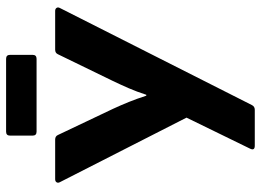

<svg xmlns="http://www.w3.org/2000/svg" viewBox="-133 -723 856 630"><g transform="rotate(-90 295.0 -408.0)"><path d="M132 0Q115 0 122 -15L224 -224L12 -640Q9 -646 12 -650.5Q15 -655 22 -655H152Q163 -655 167 -646L253 -465Q265 -439 275.5 -413Q286 -387 296 -356H299Q309 -387 320.5 -413.5Q332 -440 345 -467L432 -646Q436 -655 447 -655H574Q581 -655 584 -650.5Q587 -646 584 -640L265 -9Q260 0 250 0ZM178 -716Q165 -716 165 -729V-803Q165 -816 178 -816H417Q430 -816 430 -803V-729Q430 -716 417 -716Z"/></g></svg>

Font: Sofia Sans ExtraBold
Style: Regular
Weight: 800
Designer: Botio Nikoltchev, Ani Petrova
Foundry: lettersoup
Version: Version 4.101; ttfautohint (v1.8.4.7-5d5b)